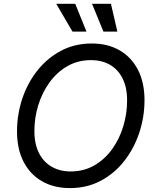

<svg xmlns="http://www.w3.org/2000/svg" viewBox="-20 -962 805 992"><path d="M341.3 9.8Q258.8 9.8 197.3 -25.4Q135.7 -60.5 101.8 -126.2Q67.9 -191.9 67.9 -283.2Q67.9 -369.6 94.7 -450.9Q121.6 -532.2 172.4 -596.7Q223.1 -661.1 294.4 -699.2Q365.7 -737.3 454.1 -737.3Q536.6 -737.3 597.7 -702.1Q658.7 -667 692.6 -601.6Q726.6 -536.1 726.6 -444.8Q726.6 -357.9 699.7 -276.6Q672.9 -195.3 622.3 -130.6Q571.8 -65.9 500.7 -28.1Q429.7 9.8 341.3 9.8ZM344.7 -76.2Q413.1 -76.2 467.3 -107.4Q521.5 -138.7 559.3 -191.4Q597.2 -244.1 616.9 -309.3Q636.7 -374.5 636.7 -442.4Q636.7 -510.7 613 -557.4Q589.4 -604 547.4 -627.7Q505.4 -651.4 450.7 -651.4Q382.3 -651.4 328.1 -620.1Q273.9 -588.9 235.8 -536.1Q197.8 -483.4 177.7 -418.5Q157.7 -353.5 157.7 -285.6Q157.7 -217.3 181.6 -170.7Q205.6 -124 247.8 -100.1Q290 -76.2 344.7 -76.2ZM514.2 -798.8 455.6 -942.4H553.2L586.4 -798.8ZM354.5 -798.8 270.5 -942.4H368.7L426.8 -798.8Z"/></svg>

Font: Adwaita Sans
Style: Italic
Weight: 400
Italic angle: -9.39999°
Designer: Rasmus Andersson
Foundry: rsms
Version: Version 4.001;git-9221beed3